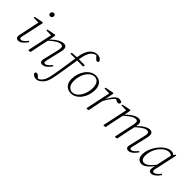

<svg xmlns="http://www.w3.org/2000/svg" viewBox="113 -1836 3169 3169"><g transform="rotate(45 1698.0 -251.0)"><path d="M88 -37Q88 -54 91 -70Q94 -86 100 -112L171 -448L181 -435L55 -438L59 -460L210 -489L225 -480L148 -120Q144 -103 140.5 -85.5Q137 -68 137 -56Q137 -43 144.5 -36.5Q152 -30 164 -30Q187 -30 213.5 -51Q240 -72 271 -113L289 -99Q267 -69 244 -43.5Q221 -18 195 -2.5Q169 13 139 13Q117 13 102.5 -0.5Q88 -14 88 -37ZM232 -644Q216 -644 205 -654Q194 -664 194 -683Q194 -703 207.5 -716Q221 -729 237 -729Q254 -729 265 -718.5Q276 -708 276 -691Q276 -671 262.5 -657.5Q249 -644 232 -644Z M381 6 372 0 467 -448 476 -435 351 -438 355 -460 503 -489 517 -480 493 -353V-348L463 -212Q451 -159 441 -106Q431 -53 420 0ZM700 13Q679 13 665 0Q651 -13 651 -33Q651 -52 655 -67.5Q659 -83 665 -108L713 -312Q719 -338 723.5 -361.5Q728 -385 728 -403Q728 -426 717.5 -437Q707 -448 686 -448Q661 -448 631 -435.5Q601 -423 563.5 -395.5Q526 -368 477 -323L476 -353H484Q522 -395 562 -425.5Q602 -456 640.5 -473Q679 -490 709 -490Q744 -490 761 -472Q778 -454 778 -422Q778 -399 773 -375.5Q768 -352 761 -323L712 -117Q709 -99 705 -83Q701 -67 701 -55Q701 -43 707.5 -36.5Q714 -30 727 -30Q750 -30 777 -51.5Q804 -73 835 -112L852 -99Q832 -69 808 -43.5Q784 -18 757.5 -2.5Q731 13 700 13Z M796 252Q775 252 757 244.5Q739 237 727 224.5Q715 212 710 198Q712 185 720.5 178Q729 171 740 171Q750 171 758 174.5Q766 178 774 184Q782 190 790 199L821 229L817 231H805L802 229Q829 223 848.5 210Q868 197 887 172Q904 149 915.5 121.5Q927 94 936.5 54.5Q946 15 955 -40Q974 -154 991.5 -266.5Q1009 -379 1025 -494Q1036 -568 1057.5 -618Q1079 -668 1107.5 -698Q1136 -728 1167.5 -741Q1199 -754 1231 -754Q1259 -754 1280.5 -744.5Q1302 -735 1316 -720Q1330 -705 1333 -690Q1331 -679 1323 -672.5Q1315 -666 1305 -666Q1291 -666 1281 -673.5Q1271 -681 1255 -699L1222 -736L1226 -739H1239L1245 -735Q1212 -731 1185 -717.5Q1158 -704 1136 -677Q1114 -650 1098 -605.5Q1082 -561 1071 -493Q1053 -382 1035.5 -267Q1018 -152 998 -39Q988 17 977 60.5Q966 104 950 137Q934 170 909 195Q891 214 873 227Q855 240 836 246Q817 252 796 252ZM904 -446 910 -473 1043 -482 1045 -480H1209L1201 -443L1040 -447Z M1369 13Q1329 13 1293 -5.5Q1257 -24 1234.5 -64Q1212 -104 1212 -165Q1212 -227 1230.5 -285Q1249 -343 1283 -389Q1317 -435 1362.5 -462.5Q1408 -490 1461 -490Q1505 -490 1540.5 -470.5Q1576 -451 1597 -411.5Q1618 -372 1618 -311Q1618 -247 1599 -189Q1580 -131 1546 -85.5Q1512 -40 1467 -13.5Q1422 13 1369 13ZM1376 -16Q1409 -16 1438.5 -32.5Q1468 -49 1491.5 -77.5Q1515 -106 1532 -143Q1549 -180 1558.5 -220.5Q1568 -261 1568 -302Q1568 -385 1537 -423Q1506 -461 1456 -461Q1422 -461 1392 -444.5Q1362 -428 1338 -399.5Q1314 -371 1297 -334Q1280 -297 1271 -255.5Q1262 -214 1262 -172Q1262 -91 1295 -53.5Q1328 -16 1376 -16Z M1829 -261 1822 -302H1833Q1855 -350 1882.5 -392.5Q1910 -435 1941 -462.5Q1972 -490 2006 -490Q2031 -490 2046.5 -483.5Q2062 -477 2069 -464Q2068 -446 2058.5 -435.5Q2049 -425 2031 -425Q2016 -425 2001 -431.5Q1986 -438 1970 -451L1956 -462L1998 -467L1990 -463Q1963 -450 1936.5 -422Q1910 -394 1883 -353.5Q1856 -313 1829 -261ZM1729 0 1824 -448 1833 -435 1708 -438 1712 -460 1858 -489 1872 -480 1840 -311 1839 -303 1820 -212Q1809 -159 1798.5 -106Q1788 -53 1777 0L1738 6Z M2133 6 2124 0 2219 -448 2228 -435 2103 -438 2107 -460 2255 -489 2269 -480 2245 -355 2246 -353 2215 -212Q2203 -159 2193 -106Q2183 -53 2172 0ZM2402 6 2392 0 2461 -323Q2466 -344 2470 -365.5Q2474 -387 2474 -403Q2474 -427 2464 -437.5Q2454 -448 2433 -448Q2408 -448 2379.5 -435.5Q2351 -423 2314.5 -395.5Q2278 -368 2229 -323V-353H2236Q2274 -395 2313 -425.5Q2352 -456 2389.5 -473Q2427 -490 2456 -490Q2490 -490 2507 -472Q2524 -454 2524 -422Q2524 -404 2520.5 -385.5Q2517 -367 2513 -349L2512 -340L2483 -211Q2472 -158 2461.5 -105.5Q2451 -53 2440 0ZM2709 13Q2687 13 2673 0Q2659 -13 2659 -33Q2659 -52 2663 -67.5Q2667 -83 2673 -108L2721 -312Q2727 -338 2732 -361.5Q2737 -385 2737 -403Q2737 -426 2726.5 -437Q2716 -448 2695 -448Q2671 -448 2644 -435.5Q2617 -423 2582 -396.5Q2547 -370 2498 -324V-355H2505Q2543 -397 2580.5 -427Q2618 -457 2653.5 -473.5Q2689 -490 2719 -490Q2753 -490 2770 -472Q2787 -454 2787 -422Q2787 -399 2782 -375.5Q2777 -352 2770 -323L2721 -117Q2717 -99 2713 -83Q2709 -67 2709 -55Q2709 -43 2716 -36.5Q2723 -30 2735 -30Q2759 -30 2785 -51Q2811 -72 2843 -112L2860 -99Q2839 -68 2815.5 -43Q2792 -18 2765.5 -2.5Q2739 13 2709 13Z M3018 13Q2991 13 2968 1Q2945 -11 2931 -39Q2917 -67 2917 -114Q2917 -165 2935 -218Q2953 -271 2984 -319.5Q3015 -368 3054 -406.5Q3093 -445 3136.5 -467.5Q3180 -490 3223 -490Q3243 -490 3258 -483Q3273 -476 3285 -464Q3297 -452 3307 -434L3290 -410Q3273 -430 3252 -440.5Q3231 -451 3207 -451Q3181 -451 3156 -441Q3131 -431 3108 -414.5Q3085 -398 3065 -376Q3036 -347 3014 -307Q2992 -267 2979.5 -222.5Q2967 -178 2967 -133Q2967 -78 2986.5 -54Q3006 -30 3038 -30Q3068 -30 3097.5 -48Q3127 -66 3160.5 -101.5Q3194 -137 3237 -189L3243 -165H3236Q3201 -115 3165.5 -74.5Q3130 -34 3093 -10.5Q3056 13 3018 13ZM3242 13Q3220 13 3205.5 -0.5Q3191 -14 3191 -41Q3191 -54 3192.5 -65Q3194 -76 3197 -88.5Q3200 -101 3203 -117L3202 -121L3273 -450L3277 -453L3314 -497L3329 -491L3248 -118Q3244 -101 3240.5 -84.5Q3237 -68 3237 -55Q3237 -42 3245 -36Q3253 -30 3265 -30Q3289 -30 3316.5 -52Q3344 -74 3373 -113L3391 -99Q3371 -68 3347 -43Q3323 -18 3297 -2.5Q3271 13 3242 13Z"/></g></svg>

Font: Source Serif 4 18pt Light
Style: Italic
Weight: 300
Italic angle: -12°
Designer: Frank Grießhammer
Foundry: Adobe Systems Incorporated
Version: Version 4.004;hotconv 1.0.116;makeotfexe 2.5.65601